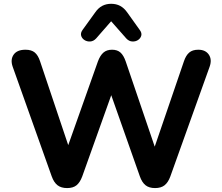

<svg xmlns="http://www.w3.org/2000/svg" viewBox="-20 -973 1158 1002"><path d="M330.2 8.5Q299.2 8.5 280.2 -6.2Q261.2 -21 249.8 -52.8L46.2 -624.8Q33.2 -662 51.2 -687.8Q69.2 -713.5 113 -713.5Q144.2 -713.5 161.5 -699Q178.8 -684.5 189 -653.5L356.8 -153.8H314.2L491.2 -653Q502.8 -684 520 -698.8Q537.2 -713.5 564.8 -713.5Q592.2 -713.5 608.8 -698.8Q625.2 -684 636.2 -652L805.8 -153.8H769L940 -653.5Q950.2 -683.8 967.4 -698.6Q984.5 -713.5 1014.8 -713.5Q1052.5 -713.5 1069.9 -687.8Q1087.2 -662 1074 -624.8L868.8 -51.8Q857.5 -21 839 -6.2Q820.5 8.5 789.2 8.5Q758.2 8.5 739.6 -6.2Q721 -21 709.8 -52.8L548.8 -509.5H572.5L409 -51.8Q397.5 -21 379.5 -6.2Q361.5 8.5 330.2 8.5ZM481.5 -772.2Q467.8 -757.5 450.9 -756.5Q434 -755.5 420.8 -764Q407.5 -772.5 403.5 -786.8Q399.5 -801 410.8 -816.8L476.5 -907.8Q492.8 -931.5 513.6 -942.4Q534.5 -953.2 560 -953.2Q586.2 -953.2 606.9 -942.4Q627.5 -931.5 644.2 -907.8L709.2 -816.8Q721.2 -801 717.2 -786.8Q713.2 -772.5 700.1 -764Q687 -755.5 670 -756.5Q653 -757.5 639.2 -772.2L560 -862Z"/></svg>

Font: Nunito ExtraLight
Style: Regular
Weight: 200
Designer: Vernon Adams
Foundry: Vernon Adams
Version: Version 3.602;April 4, 2023;FontCreator 14.0.0.2856 64-bit